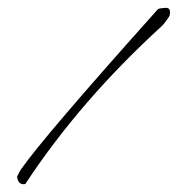

<svg xmlns="http://www.w3.org/2000/svg" viewBox="-20 -475 469 488"><path d="M45.9 -9.8Q45.9 -6.8 40 -6.8Q25.4 -6.8 23.4 -26.4L32.2 -43Q89.8 -126 381.8 -452.1L384.8 -453.1L390.6 -454.1L401.4 -455.1Q412.1 -455.1 412.1 -444.3Q412.1 -441.4 411.6 -437.5Q411.1 -433.6 402.3 -421.9Q393.6 -410.2 389.6 -407.2Q184.6 -219.7 45.9 -9.8Z"/></svg>

Font: Dawning of a New Day
Style: Regular
Weight: 400
Designer: Kimberly Geswein
Foundry: Kimberly Geswein
Version: Version 1.002 2010